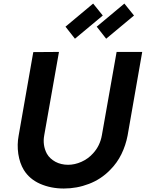

<svg xmlns="http://www.w3.org/2000/svg" viewBox="-20 -1041 817 1076"><path d="M556 -954 400 -824 347 -891.5 502 -1021ZM731 -954 575 -824 522 -891.5 677 -1021ZM695 -281Q684.5 -226.5 660.5 -177.2Q636.5 -128 597 -88.5Q546.5 -36.5 478.5 -10.5Q411 15.5 337.5 15.5Q265 15.5 204.5 -11Q145 -37.5 113.5 -88.5Q102 -107.5 94.2 -130Q86.5 -152.5 82.5 -178.5Q75 -231 84.5 -281L166.5 -749L310.5 -750L228 -283.5Q217.5 -227.5 242.5 -180Q250.5 -165.5 263 -154Q275.5 -142.5 290.8 -134.2Q306 -126 324 -121.8Q342 -117.5 361.5 -117.5Q399 -117.5 436.5 -134.2Q474 -151 501 -181Q540.5 -223.5 551 -283.5L633.5 -750H777Z"/></svg>

Font: Russisch Sans ExtraBold
Style: Italic
Weight: 800
Width: 4
Italic angle: -10°
Designer: Michael Sharanda (font) & Cristiano Sobral (main changes)
Foundry: Michael Sharanda
Version: Version 2.00;September 8, 2020;FontCreator 13.0.0.2681 64-bi